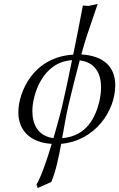

<svg xmlns="http://www.w3.org/2000/svg" viewBox="-20 -718 604 973"><path d="M240 204C263 149 277 82 290 11C462 -5 564 -155 564 -286C564 -383 501 -436 392 -442C403 -481 413 -516 422 -542L475 -698L429 -688L400 -690C385 -610 368 -524 351 -441C147 -429 73 -250 73 -149C73 -53 138 5 242 11C218 92 189 177 165 217L171 235ZM295 -18C305 -72 314 -128 326 -181C342 -250 364 -336 384 -412C464 -402 492 -344 492 -276C492 -253 489 -230 484 -206C465 -127 422 -28 295 -18ZM345 -413C327 -325 310 -243 294 -176C294 -176 276 -103 251 -18C172 -28 144 -89 144 -155C144 -236 194 -404 345 -413Z"/></svg>

Font: Libertinus Serif
Style: Italic
Weight: 400
Italic angle: -12°
Designer: Philipp H. Poll, Khaled Hosny
Foundry: Caleb Maclennan
Version: Version 7.050;RELEASE